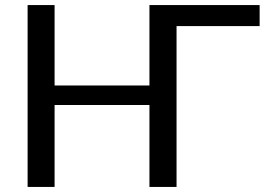

<svg xmlns="http://www.w3.org/2000/svg" viewBox="-20 -738 1060 758"><path d="M677 0H570V-323.5H195.5V0H89V-718H195.5V-400.5H570V-718H1005V-635H677Z"/></svg>

Font: Verano Sans Medium
Style: Regular
Weight: 500
Designer: Lukasz Dziedzic with Adam Twardoch and Botio Nikoltchev
Foundry: tyPoland Lukasz Dziedzic
Version: Version 3.001;December 28, 2019;FontCreator 12.0.0.2547 64-b